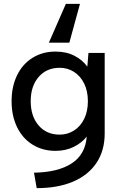

<svg xmlns="http://www.w3.org/2000/svg" viewBox="-20 -774 632 994"><path d="M429 -67Q403 -34 361.5 -13.5Q320 7 267 7Q201 7 149 -25Q97 -57 68.5 -115.5Q40 -174 40 -250Q40 -326 68.5 -384.5Q97 -443 149 -475Q201 -507 267 -507Q323 -507 365 -485.5Q407 -464 432 -429L438 -500H522V-83Q522 5 480 68.5Q438 132 359 166Q280 200 170 200L156 120Q280 118 351 72Q422 26 429 -67ZM435 -250Q435 -303 415.5 -342Q396 -381 363 -402Q330 -423 289 -423Q221 -423 180 -375.5Q139 -328 139 -250Q139 -172 180 -124.5Q221 -77 289 -77Q330 -77 363.5 -98.5Q397 -120 416 -159Q435 -198 435 -250ZM339 -553H233L321 -754H394Z"/></svg>

Font: AF Albert Sans Medium
Style: Regular
Weight: 500
Designer: Andreas Rasmussen
Foundry: a.Foundry
Version: Version 1.300;Glyphs 3.2 (3231)